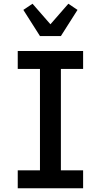

<svg xmlns="http://www.w3.org/2000/svg" viewBox="-20 -1008 540 1028"><path d="M75 0V-96H194V-639H75V-735H425V-639H306V-96H425V0ZM194 -815 105 -955 154 -988 250 -878 346 -988 395 -955 306 -815Z"/></svg>

Font: Iosevka Custom
Style: Bold
Weight: 700
Monospace: yes
Designer: Belleve Invis
Foundry: Belleve Invis
Version: Version 30.3.3; ttfautohint (v1.8.3)